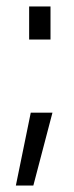

<svg xmlns="http://www.w3.org/2000/svg" viewBox="-20 -452 228 593"><path d="M29 121H83L142 -104H75ZM70 -330H136V-432H70Z"/></svg>

Font: TitilliumText22L
Style: 250 wt
Weight: 300
Designer: Campivisivi
Foundry: Campivisivi
Version: 1.000